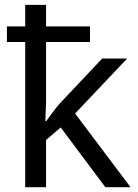

<svg xmlns="http://www.w3.org/2000/svg" viewBox="-20 -780 574 800"><path d="M8.8 -605H85V0H171.9V-196.8L232.9 -249L418.9 0H523.9L293 -307.1L509.8 -536.1H405.8L234.9 -355C220.7 -339.8 203.1 -317.9 182.1 -288.1L172.9 -275.9H168.9L171.9 -353V-605H355V-669.9H171.9V-759.8H85V-669.9H8.8Z"/></svg>

Font: Noto Reveo Sans
Style: Regular
Weight: 400
Designer: Monotype Design team
Foundry: Monotype Imaging Inc.
Version: Version 1.04